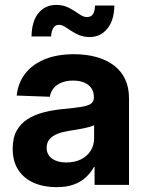

<svg xmlns="http://www.w3.org/2000/svg" viewBox="-20 -753 599 782"><path d="M210 9.3Q158.7 9.3 118.4 -8.1Q78.1 -25.4 54.9 -60.3Q31.7 -95.2 31.7 -147Q31.7 -191.4 47.9 -220.7Q64 -250 92.3 -267.8Q120.6 -285.6 157.2 -295.2Q193.8 -304.7 233.9 -308.6Q281.2 -313 309.3 -317.4Q337.4 -321.8 349.9 -330.3Q362.3 -338.9 362.3 -355.5V-358.4Q362.3 -378.9 352.3 -393.6Q342.3 -408.2 323.5 -416.5Q304.7 -424.8 277.8 -424.8Q251 -424.8 230.5 -416.5Q210 -408.2 198 -393.3Q186 -378.4 183.1 -358.9L47.9 -363.8Q53.7 -416 83 -453.6Q112.3 -491.2 162.6 -511.7Q212.9 -532.2 281.2 -532.2Q332 -532.2 373.5 -520.5Q415 -508.8 444.6 -486.1Q474.1 -463.4 489.7 -430.2Q505.4 -397 505.4 -353.5V0H365.2V-73.2H362.8Q349.1 -48.3 328.6 -29.8Q308.1 -11.2 279.1 -1Q250 9.3 210 9.3ZM250 -91.3Q284.7 -91.3 310.3 -104.2Q335.9 -117.2 349.6 -139.6Q363.3 -162.1 363.3 -189.9V-243.2Q357.4 -239.7 346.4 -236.6Q335.4 -233.4 321.3 -230.5Q307.1 -227.5 291 -224.9Q274.9 -222.2 258.8 -219.7Q233.9 -215.8 213.6 -207.8Q193.4 -199.7 181.6 -185.8Q169.9 -171.9 169.9 -150.9Q169.9 -132.3 179.9 -118.9Q189.9 -105.5 208 -98.4Q226.1 -91.3 250 -91.3ZM345.2 -602.1Q322.3 -602.1 304 -609.4Q285.6 -616.7 271 -626.7Q256.3 -636.7 243.9 -644.3Q231.4 -651.9 219.7 -651.9Q205.1 -651.9 197 -638.7Q189 -625.5 188 -604.5H108.4Q109.4 -666.5 136.7 -699.7Q164.1 -732.9 209 -732.9Q232.4 -732.9 250.5 -725.6Q268.6 -718.3 282.7 -708.5Q296.9 -698.7 309.3 -691.2Q321.8 -683.6 334.5 -683.6Q351.1 -683.6 358.6 -695.3Q366.2 -707 367.2 -730.5H445.8Q444.8 -669.4 416.7 -635.7Q388.7 -602.1 345.2 -602.1Z"/></svg>

Font: Inter 28pt
Style: Bold
Weight: 700
Designer: Rasmus Andersson
Foundry: rsms
Version: Version 4.001;git-66647c0bb